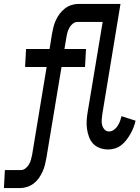

<svg xmlns="http://www.w3.org/2000/svg" viewBox="-95 -755 715 980"><path d="M-75 205 -70 113H12Q24 113 35 104.5Q46 96 53 84Q60 72 63 60Q66 48 69 35L143 -413H33L38 -505H158L170 -580Q173 -598 177.5 -616Q182 -634 190 -651.5Q198 -669 209.5 -684.5Q221 -700 236 -711.5Q251 -723 269 -729Q287 -735 305 -735H520L427 -171Q425 -157 424 -143Q423 -129 426.5 -116Q430 -103 439 -93.5Q448 -84 462 -84Q475 -84 486.5 -92.5Q498 -101 505.5 -112.5Q513 -124 517.5 -136.5Q522 -149 525 -162L597 -139Q593 -121 586.5 -104.5Q580 -88 571 -72Q562 -56 550.5 -41Q539 -26 524.5 -14.5Q510 -3 492.5 2.5Q475 8 458 8Q435 8 414.5 0.5Q394 -7 380.5 -21.5Q367 -36 359.5 -56Q352 -76 349 -97.5Q346 -119 347.5 -141.5Q349 -164 353 -186L429 -643H301Q288 -643 277 -634.5Q266 -626 259.5 -614Q253 -602 249.5 -590Q246 -578 244 -565L234 -505H344L339 -413H219L142 50Q139 68 134.5 86Q130 104 122 121.5Q114 139 103 154.5Q92 170 77 181.5Q62 193 43.5 199Q25 205 7 205Z"/></svg>

Font: Iosevka Curly SmBdEx
Style: Italic
Weight: 600
Width: 7
Italic angle: -9°
Monospace: yes
Designer: Belleve Invis
Foundry: Belleve Invis
Version: Version 11.1.0; ttfautohint (v1.8.3)